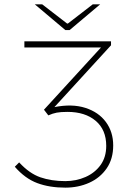

<svg xmlns="http://www.w3.org/2000/svg" viewBox="-20 -850 586 882"><path d="M280 12Q207 12 151 -9Q95 -30 48 -84L68 -104Q115 -53 165.5 -35.5Q216 -18 280 -18Q330 -18 373 -37Q416 -56 442 -92Q468 -128 468 -180Q468 -254 419.5 -295Q371 -336 290 -336Q259 -336 240.5 -332.5Q222 -329 202 -320L182 -346L444 -632H92V-660H490V-642L230 -358Q311 -374 372 -354.5Q433 -335 466.5 -289.5Q500 -244 500 -182Q500 -120 470 -76.5Q440 -33 390 -10.5Q340 12 280 12ZM280 -712 140 -830H174L288 -742H292L406 -830H440L300 -712Z"/></svg>

Font: Source Sans 3 ExtraLight ExtraLight
Style: Regular
Weight: 250
Version: Version 3.052;hotconv 1.1.0;makeotfexe 2.6.0